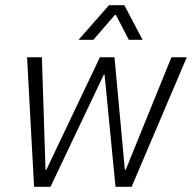

<svg xmlns="http://www.w3.org/2000/svg" viewBox="-20 -718 738 738"><path d="M84 -498H141L155 -65H158L364 -498H420L460 -65H463L639 -498H698L486 0H424L382 -431H379L174 0H111ZM399 -698H458L528 -565H475L426 -660H421L339 -565H282Z"/></svg>

Font: Chakra Petch Light
Style: Italic
Weight: 300
Italic angle: -10°
Designer: Katatrad Aksorn Co.,Ltd.
Foundry: Cadson Demak Co.,Ltd.
Version: Version 1.000; ttfautohint (v1.6)